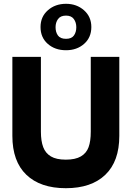

<svg xmlns="http://www.w3.org/2000/svg" viewBox="-20 -979 692 1009"><path d="M45 -265V-680H195V-287Q195 -238 207 -206Q219 -174 247.5 -157Q276 -140 326 -140Q376 -140 405 -157Q434 -174 445.5 -205.5Q457 -237 457 -287V-680H607V-265Q607 -131 533.5 -60.5Q460 10 326 10Q192 10 118.5 -60.5Q45 -131 45 -265ZM193 -837Q193 -891 231.5 -925Q270 -959 327 -959Q383 -959 421.5 -925Q460 -891 460 -837Q460 -782 422 -748.5Q384 -715 327 -715Q269 -715 231 -748.5Q193 -782 193 -837ZM381 -836Q381 -861 368 -879Q355 -897 327 -897Q298 -897 285 -879Q272 -861 272 -836Q272 -810 284.5 -792.5Q297 -775 327 -775Q356 -775 368.5 -792.5Q381 -810 381 -836Z"/></svg>

Font: Teachers[wght]
Style: Regular
Weight: 400
Designer: Alfredo Marco Pradil & Chank Diesel
Version: Version 1.000;Glyphs 3.1.2 (3151)